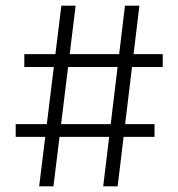

<svg xmlns="http://www.w3.org/2000/svg" viewBox="-20 -659 630 679"><path d="M169 0H118.5L197 -639H247.5ZM526.5 -175H35.5V-220H526.5ZM396 0H345L422 -639H473ZM555.5 -422H66V-467.5H555.5Z"/></svg>

Font: Anek Kannada Light
Style: Regular
Weight: 300
Designer: Vaishnavi Murthy, Maithili Shingre (Kannada) & Yesha Goshar (Latin)
Foundry: Ek Type
Version: Version 1.003